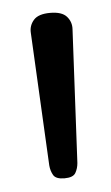

<svg xmlns="http://www.w3.org/2000/svg" viewBox="-37 -1310 244 422"><g transform="rotate(-5 84.5 -1099.5)"><path d="M89 -917Q70 -917 64.5 -926.5Q59 -936 58 -948L43 -1242Q42 -1258 52.5 -1270Q63 -1282 89 -1282Q115 -1282 125.5 -1270Q136 -1258 135 -1242L120 -948Q119 -936 113.5 -926.5Q108 -917 89 -917Z"/></g></svg>

Font: Playwrite FR Trad
Style: Regular
Weight: 400
Designer: Veronika Burian, José Scaglione
Foundry: TypeTogether
Version: Version 1.000